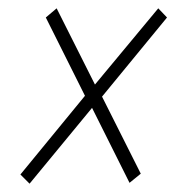

<svg xmlns="http://www.w3.org/2000/svg" viewBox="-20 -523 444 461"><path d="M51 -82 29 -104 184 -293 90 -481 116 -503 208 -320 360 -503 381 -481 225 -291 318 -106 291 -84 201 -264Z"/></svg>

Font: Georama ExtraLight
Style: Italic
Weight: 200
Italic angle: -9°
Designer: Jean-Baptiste Levee
Foundry: Production Type
Version: Version 1.000